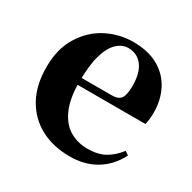

<svg xmlns="http://www.w3.org/2000/svg" viewBox="-132 -691 843 841"><g transform="rotate(30 289.5 -270.0)"><path d="M320 17Q237 17 173.5 -16.5Q110 -50 73.5 -114.5Q37 -179 37 -272Q37 -363 76 -427Q115 -491 178 -524Q241 -557 313 -557Q389 -557 440.5 -527.5Q492 -498 518 -447Q544 -396 544 -333Q544 -299 537 -272H101V-307H347Q381 -307 393 -325.5Q405 -344 405 -388Q405 -454 378.5 -488.5Q352 -523 307 -523Q276 -523 250 -498.5Q224 -474 209 -422Q194 -370 194 -286Q194 -204 217 -151.5Q240 -99 280 -75Q320 -51 371 -51Q424 -51 459.5 -71.5Q495 -92 521 -127L540 -114Q508 -51 452 -17Q396 17 320 17Z"/></g></svg>

Font: Noto Serif JP ExtraLight ExtraBold
Style: Regular
Weight: 800
Version: Version 2.003-H1;hotconv 1.1.1;makeotfexe 2.6.0